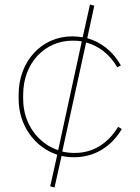

<svg xmlns="http://www.w3.org/2000/svg" viewBox="-20 -686 614 845"><path d="M220 139 251 0C268 4 285 6 303 6H307C395 6 470 -40 516 -118L500 -128C455 -54 389 -13 310 -13H306C288 -13 271 -15 254 -19L359 -499C415 -484 463 -447 496 -390L512 -398C478 -459 425 -501 364 -518L395 -661L376 -666L344 -522C329 -524 314 -526 298 -526C163 -526 62 -416 62 -270V-250C62 -133 134 -37 232 -5L201 134ZM236 -25C146 -55 82 -143 82 -250V-270C82 -406 175 -507 299 -507H303C316 -507 328 -506 340 -504Z"/></svg>

Font: Fixel Text Thin
Style: Regular
Weight: 100
Width: 4
Designer: AlfaBravo + MacPaw
Foundry: Kyrylo Tkachov, Marchela Mozhyna, Serhii Makarenko, Maria Weinstein, Zakhar Kryvoshyya
Version: Version 1.211